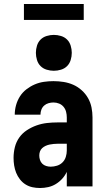

<svg xmlns="http://www.w3.org/2000/svg" viewBox="-20 -935 540 963"><path d="M181 8Q161 8 142.5 4Q124 0 108 -10Q92 -20 80 -35.5Q68 -51 61 -68.5Q54 -86 51 -105Q48 -124 48 -143Q48 -170 54.5 -196.5Q61 -223 76.5 -245Q92 -267 115 -282Q138 -297 163.5 -306Q189 -315 215.5 -318Q242 -321 269 -321H315V-346Q315 -360 311.5 -374Q308 -388 299 -399Q290 -410 276.5 -415.5Q263 -421 248 -421Q236 -421 223.5 -417.5Q211 -414 201.5 -405.5Q192 -397 187.5 -385Q183 -373 183 -360H54Q54 -384 60.5 -407.5Q67 -431 80 -451.5Q93 -472 112.5 -487Q132 -502 154 -511.5Q176 -521 200 -524.5Q224 -528 248 -528Q274 -528 299 -524Q324 -520 347 -510Q370 -500 389.5 -482.5Q409 -465 421.5 -443Q434 -421 439 -396Q444 -371 444 -346V0H315V-73Q306 -54 292 -38.5Q278 -23 260 -12Q242 -1 221.5 3.5Q201 8 181 8ZM234 -99Q250 -99 266 -104Q282 -109 293.5 -120.5Q305 -132 310 -148Q315 -164 315 -180V-214H269Q259 -214 249 -213Q239 -212 229 -210Q219 -208 209 -203.5Q199 -199 191.5 -192Q184 -185 180.5 -175.5Q177 -166 177 -155Q177 -144 180.5 -133Q184 -122 192 -114Q200 -106 211.5 -102.5Q223 -99 234 -99ZM250 -580Q232 -580 214 -585.5Q196 -591 183.5 -603.5Q171 -616 165.5 -634Q160 -652 160 -670Q160 -688 165.5 -706Q171 -724 183.5 -736.5Q196 -749 214 -754.5Q232 -760 250 -760Q268 -760 286 -754.5Q304 -749 316.5 -736.5Q329 -724 334.5 -706Q340 -688 340 -670Q340 -652 334.5 -634Q329 -616 316.5 -603.5Q304 -591 286 -585.5Q268 -580 250 -580ZM100 -835V-915H400V-835Z"/></svg>

Font: Iosevka Curly Heavy
Style: Regular
Weight: 900
Monospace: yes
Designer: Belleve Invis
Foundry: Belleve Invis
Version: Version 22.1.2; ttfautohint (v1.8.4)